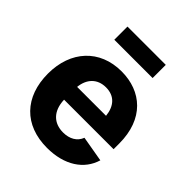

<svg xmlns="http://www.w3.org/2000/svg" viewBox="-206 -871 1011 1011"><g transform="rotate(45 299.5 -365.5)"><path d="M310.1 10.3C439.9 10.3 527.8 -49.3 555.2 -142.1L412.1 -167C397.5 -127.9 360.8 -106.9 312.5 -106.9C244.1 -106.9 197.3 -149.4 194.3 -232.9H563V-274.9C563 -458 451.7 -552.7 303.2 -552.7C141.1 -552.7 37.1 -439 37.1 -270.5C37.1 -96.7 140.6 10.3 310.1 10.3ZM443.4 -741.2H158.2V-643.1H443.4ZM195.3 -329.1C201.7 -392.1 239.7 -435.1 304.7 -435.1C368.2 -435.1 403.8 -395 410.6 -329.1Z"/></g></svg>

Font: Raveo
Style: Bold
Weight: 700
Designer: Jakub Foglar, Rasmus Andersson (Inter)
Foundry: Jakubfoglar.com
Version: Version 1.100;Glyphs 3.2.3 (3260)